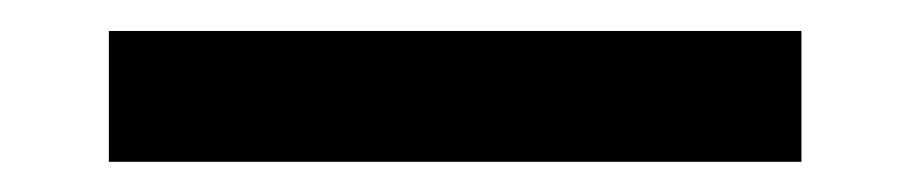

<svg xmlns="http://www.w3.org/2000/svg" viewBox="-20 -20 589 124"><path d="M50.3 84.5V0H497.6V84.5Z"/></svg>

Font: Roboto Slab Medium
Style: Regular
Weight: 500
Designer: Google
Version: Version 2.001; ttfautohint (v1.8.3)